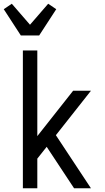

<svg xmlns="http://www.w3.org/2000/svg" viewBox="-42 -1004 562 1024"><path d="M353 0 207 -221 157 -158V0H80V-735H157V-278L348 -520H443L256 -283L443 0ZM69 -815 -22 -955 21 -984 118 -872 215 -984 258 -955 167 -815Z"/></svg>

Font: Iosevka Term
Style: Regular
Weight: 400
Monospace: yes
Designer: Belleve Invis
Foundry: Belleve Invis
Version: Version 30.0.1